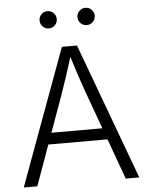

<svg xmlns="http://www.w3.org/2000/svg" viewBox="-61 -972 786 1021"><g transform="rotate(-5 332.5 -461.5)"><path d="M23.9 0 291 -727.5H371.6L640.6 0H568.4L395.5 -476.6Q380.9 -516.6 363.5 -569.1Q346.2 -621.6 323.2 -695.8H338.9Q316.4 -621.1 298.8 -568.1Q281.2 -515.1 267.6 -476.6L96.2 0ZM148.9 -216.3V-277.3H515.6V-216.3ZM433.6 -831.1Q414.6 -831.1 400.9 -844.7Q387.2 -858.4 387.2 -877.4Q387.2 -896.5 400.9 -909.9Q414.6 -923.3 433.6 -923.3Q452.6 -923.3 466.1 -909.9Q479.5 -896.5 479.5 -877.4Q479.5 -858.4 466.1 -844.7Q452.6 -831.1 433.6 -831.1ZM231 -831.1Q211.9 -831.1 198.5 -844.7Q185.1 -858.4 185.1 -877.4Q185.1 -896.5 198.5 -909.9Q211.9 -923.3 231 -923.3Q250 -923.3 263.4 -909.9Q276.9 -896.5 276.9 -877.4Q276.9 -858.4 263.4 -844.7Q250 -831.1 231 -831.1Z"/></g></svg>

Font: Inter 18pt Light
Style: Regular
Weight: 300
Designer: Rasmus Andersson
Foundry: rsms
Version: Version 4.001;git-66647c0bb